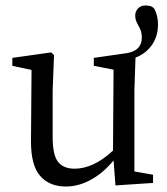

<svg xmlns="http://www.w3.org/2000/svg" viewBox="-20 -667 610 700"><path d="M401 9 394 -82Q357 -37 312 -12Q267 13 220 13Q160 13 126 -26Q92 -65 93 -156L95 -412L25 -427V-456L167 -476L177 -466L172 -338V-167Q172 -102 191.5 -77Q211 -52 252 -52Q321 -52 392 -118L394 -413L322 -427V-456L434 -472Q497 -479 497 -530Q497 -549 491 -561Q485 -573 479 -584.5Q473 -596 473 -611Q473 -625 483 -636Q493 -647 510 -647Q517 -647 525.5 -645.5Q534 -644 542 -636Q556 -611 556 -578Q556 -534 533.5 -502.5Q511 -471 474 -457L470 -338V-42L538 -30V0Z"/></svg>

Font: Source Serif 4 Subhead
Style: Regular
Weight: 400
Designer: Frank Grießhammer
Foundry: Adobe Systems Incorporated
Version: Version 4.004;hotconv 1.0.117;makeotfexe 2.5.65602